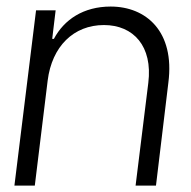

<svg xmlns="http://www.w3.org/2000/svg" viewBox="-20 -578 596 598"><path d="M24.9 0H88.4L128.4 -326.7C141.6 -433.6 209.5 -500 303.7 -500C395.5 -500 456.1 -434.1 441.9 -319.8L402.3 0H465.8L504.4 -320.8C524.9 -480 435.1 -557.6 324.7 -557.6C240.2 -557.6 179.7 -517.1 147.9 -457H142.6L153.3 -545.9H92.3Z"/></svg>

Font: Guggenheim Sans Display Light
Style: Italic
Weight: 300
Italic angle: -7°
Designer: Modified by Tom Baber under direction of Pentagram Design 2023
Foundry: rsms
Version: Version 1.001;Glyphs 3.1.2 (3151)